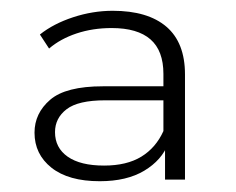

<svg xmlns="http://www.w3.org/2000/svg" viewBox="-20 -765 438 356"><path d="M286 -432V-501L283 -512V-628Q283 -671 259 -692Q235 -713 187 -713Q152 -713 122 -703Q92 -693 71 -675L54 -701Q79 -721 115.5 -733Q152 -745 189 -745Q254 -745 288.5 -715.5Q323 -686 323 -627V-432ZM165 -429Q107 -429 75.5 -454Q44 -479 44 -519Q44 -555 73 -580Q102 -605 171 -605H292V-579H175Q125 -579 103.5 -562.5Q82 -546 82 -520Q82 -491 105.5 -474.5Q129 -458 173 -458Q215 -458 242 -474.5Q269 -491 283 -522L292 -499Q280 -468 247.5 -448.5Q215 -429 165 -429Z"/></svg>

Font: Montserrat Thin Light
Style: Regular
Weight: 300
Version: Version 9.000